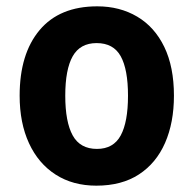

<svg xmlns="http://www.w3.org/2000/svg" viewBox="-20 -576 611 606"><path d="M529 -274Q529 -189 501 -125Q473 -61 418.5 -25.5Q364 10 284 10Q210 10 155.5 -25Q101 -60 71.5 -124Q42 -188 42 -274Q42 -406 105 -481Q168 -556 287 -556Q358 -556 413 -523.5Q468 -491 498.5 -428Q529 -365 529 -274ZM186 -274Q186 -191 209.5 -148.5Q233 -106 286 -106Q338 -106 361 -148.5Q384 -191 384 -274Q384 -357 361 -398.5Q338 -440 285 -440Q233 -440 209.5 -398.5Q186 -357 186 -274Z"/></svg>

Font: Noto Sans Armenian SemiCondensed
Style: Bold
Weight: 700
Width: 4
Designer: Monotype Design Team
Foundry: Monotype Imaging Inc.
Version: Version 2.008; ttfautohint (v1.8.4.7-5d5b)